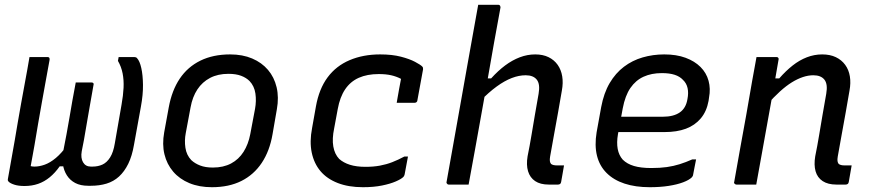

<svg xmlns="http://www.w3.org/2000/svg" viewBox="-20 -770 3640 801"><path d="M296 -426Q307 -426 318 -426Q329 -426 340 -426Q351 -426 362 -426Q367 -426 369.5 -423Q372 -420 370 -415Q366 -392 362 -369.5Q358 -347 354 -324Q350 -301 346 -278Q342 -255 338 -231.5Q334 -208 330 -185Q326 -162 321 -139Q316 -111 326.5 -93Q337 -75 359 -75H366Q389 -75 407.5 -83.5Q426 -92 439.5 -113.5Q453 -135 459 -172L487 -333Q494 -372 495.5 -404Q497 -436 491.5 -464Q486 -492 472 -516L475 -532Q491 -532 507 -532Q523 -532 539 -532Q544 -532 547.5 -530.5Q551 -529 552 -527Q563 -515 569.5 -486Q576 -457 576.5 -416Q577 -375 568 -326L539 -166Q531 -119 515 -86.5Q499 -54 476.5 -33.5Q454 -13 424.5 -4Q395 5 359 5H348Q316 5 294 -6.5Q272 -18 259 -38.5Q246 -59 242.5 -84Q239 -109 243 -135Q251 -174 257.5 -210Q264 -246 270 -280.5Q276 -315 282 -350.5Q288 -386 296 -426ZM103 -532Q116 -532 128.5 -532Q141 -532 153.5 -532Q166 -532 178 -532Q182 -532 184 -530.5Q186 -529 186.5 -527Q187 -525 187 -521Q179 -475 170.5 -430.5Q162 -386 154.5 -342Q147 -298 139 -254Q131 -210 124 -165Q120 -143 116 -120.5Q112 -98 108 -77Q111 -76 115 -75.5Q119 -75 124 -75Q144 -75 166.5 -83Q189 -91 213 -111Q237 -131 262 -166L253 -76H229Q210 -49 187.5 -30.5Q165 -12 139 -3Q113 6 82 6Q57 6 40 0.5Q23 -5 16 -12Q14 -14 13 -16.5Q12 -19 13 -24Q21 -69 28 -108.5Q35 -148 41.5 -184.5Q48 -221 54 -258.5Q60 -296 68 -338Q76 -380 85 -431Q89 -453 94 -480Q99 -507 103 -532Z M940 -543Q992 -543 1032 -526Q1072 -509 1098 -478.5Q1124 -448 1134 -406Q1144 -364 1135 -314L1117 -210Q1105 -140 1072 -90.5Q1039 -41 987 -15Q935 11 864 11Q811 11 770 -6Q729 -23 702.5 -54Q676 -85 666 -126.5Q656 -168 665 -218L684 -322Q697 -393 730 -442Q763 -491 816 -517Q869 -543 940 -543ZM933 -462Q889 -462 856.5 -445Q824 -428 803.5 -397Q783 -366 775 -322L755 -215Q749 -184 753.5 -153.5Q758 -123 778 -102Q793 -88 815 -79.5Q837 -71 868 -71Q912 -71 944 -88Q976 -105 996 -136.5Q1016 -168 1024 -210L1044 -316Q1050 -349 1045.5 -380Q1041 -411 1021 -432Q1007 -446 985.5 -454Q964 -462 933 -462Z M1566 -543Q1616 -543 1652.5 -533.5Q1689 -524 1711.5 -512Q1734 -500 1741 -493Q1744 -490 1744.5 -487.5Q1745 -485 1745 -481L1721 -350Q1721 -348 1719 -345.5Q1717 -343 1714.5 -342Q1712 -341 1709 -341Q1690 -341 1671.5 -341Q1653 -341 1635 -341L1637 -353Q1641 -376 1645 -398.5Q1649 -421 1653 -441Q1634 -451 1612 -456Q1590 -461 1560 -461Q1512 -461 1477 -445.5Q1442 -430 1420 -397.5Q1398 -365 1389 -315L1374 -234Q1365 -191 1370.5 -159Q1376 -127 1395 -107Q1413 -91 1440 -82.5Q1467 -74 1505 -74Q1538 -74 1565 -79Q1592 -84 1616.5 -93.5Q1641 -103 1667 -117H1682Q1679 -98 1675 -79.5Q1671 -61 1668 -42Q1667 -39 1666 -36.5Q1665 -34 1663 -32Q1654 -23 1631 -13Q1608 -3 1573.5 4Q1539 11 1494 11Q1434 11 1389 -6.5Q1344 -24 1317 -56Q1290 -88 1280.5 -133.5Q1271 -179 1282 -236L1298 -326Q1311 -399 1346.5 -447Q1382 -495 1438.5 -519Q1495 -543 1566 -543Z M1975 -750Q1990 -750 2004 -750Q2018 -750 2032 -750Q2046 -750 2059 -750Q2062 -750 2064 -748.5Q2066 -747 2067 -744.5Q2068 -742 2068 -739Q2054 -665 2041 -591Q2028 -517 2015 -443Q2002 -369 1988.5 -295Q1975 -221 1962 -147.5Q1949 -74 1935 0Q1922 0 1908 0Q1894 0 1880 0Q1866 0 1852 0Q1849 0 1847 -1.5Q1845 -3 1843.5 -5.5Q1842 -8 1843 -11Q1857 -91 1871.5 -170.5Q1886 -250 1900 -330.5Q1914 -411 1928.5 -491Q1943 -571 1957 -650Q1963 -683 1967.5 -708.5Q1972 -734 1975 -750ZM2213 -543Q2245 -543 2268.5 -531.5Q2292 -520 2306.5 -499.5Q2321 -479 2325.5 -451.5Q2330 -424 2324 -392Q2316 -346 2308 -300Q2300 -254 2291.5 -209Q2283 -164 2275 -117Q2273 -105 2274 -98Q2275 -91 2279 -86Q2283 -83 2289 -81.5Q2295 -80 2303 -80Q2306 -80 2308 -80Q2310 -80 2312.5 -80Q2315 -80 2318 -80H2333Q2330 -62 2327 -45Q2324 -28 2321 -11Q2320 -5 2316.5 -2.5Q2313 0 2308 0Q2303 0 2291 0Q2279 0 2269 0Q2234 0 2212.5 -14.5Q2191 -29 2183 -55.5Q2175 -82 2181 -118Q2190 -162 2197 -204.5Q2204 -247 2211.5 -290.5Q2219 -334 2227 -379Q2234 -419 2219.5 -437.5Q2205 -456 2173 -456Q2145 -456 2115 -444.5Q2085 -433 2052 -409Q2019 -385 1983 -348L1998 -443H2029Q2058 -475 2087.5 -497Q2117 -519 2148.5 -531Q2180 -543 2213 -543Z M2751 -543Q2802 -543 2840 -529Q2878 -515 2902.5 -490.5Q2927 -466 2936 -433Q2945 -400 2938 -363L2936 -349Q2928 -305 2903.5 -276Q2879 -247 2841.5 -233Q2804 -219 2752 -219Q2728 -219 2695 -219Q2662 -219 2623.5 -219Q2585 -219 2545 -219L2508 -213L2517 -283Q2561 -283 2600.5 -283Q2640 -283 2676 -283Q2712 -283 2745 -283Q2790 -283 2816 -301Q2842 -319 2848 -357Q2853 -382 2848.5 -402.5Q2844 -423 2829 -437Q2816 -451 2794.5 -458Q2773 -465 2741 -465Q2698 -465 2665 -450Q2632 -435 2610 -403Q2588 -371 2578 -318L2558 -210Q2552 -175 2557 -148.5Q2562 -122 2578 -104Q2596 -86 2625 -77.5Q2654 -69 2697 -69Q2734 -69 2762 -73Q2790 -77 2815.5 -85Q2841 -93 2868 -105H2884Q2881 -89 2877.5 -72Q2874 -55 2871 -38Q2870 -36 2869 -34Q2868 -32 2866 -30Q2855 -19 2830 -9.5Q2805 0 2769.5 5.5Q2734 11 2691 11Q2631 11 2585.5 -4Q2540 -19 2510.5 -48.5Q2481 -78 2470.5 -120.5Q2460 -163 2469 -218L2488 -323Q2499 -382 2523.5 -423.5Q2548 -465 2583 -491.5Q2618 -518 2661 -530.5Q2704 -543 2751 -543Z M3136 -532Q3152 -532 3166 -532Q3180 -532 3193.5 -532Q3207 -532 3219 -532Q3223 -532 3225 -530.5Q3227 -529 3228 -526.5Q3229 -524 3228 -521Q3217 -456 3205.5 -391Q3194 -326 3182 -260.5Q3170 -195 3158.5 -130Q3147 -65 3135 0Q3122 0 3108 0Q3094 0 3080 0Q3066 0 3052 0Q3050 0 3048 -1Q3046 -2 3044.5 -3.5Q3043 -5 3042.5 -7Q3042 -9 3043 -11Q3055 -81 3068 -151.5Q3081 -222 3093.5 -292Q3106 -362 3118 -433Q3124 -465 3128.5 -490.5Q3133 -516 3136 -532ZM3410 -543Q3443 -543 3467 -531.5Q3491 -520 3506 -499.5Q3521 -479 3525.5 -451.5Q3530 -424 3524 -392Q3516 -346 3508 -300Q3500 -254 3491.5 -209Q3483 -164 3475 -117Q3473 -105 3474 -98Q3475 -91 3479 -86Q3483 -83 3489 -81.5Q3495 -80 3502 -80Q3505 -80 3507.5 -80Q3510 -80 3512.5 -80Q3515 -80 3517 -80H3533Q3530 -62 3527 -45.5Q3524 -29 3521 -11Q3520 -5 3516.5 -2.5Q3513 0 3508 0Q3503 0 3491 0Q3479 0 3469 0Q3434 0 3412 -14.5Q3390 -29 3382.5 -55.5Q3375 -82 3381 -118Q3390 -162 3397 -204.5Q3404 -247 3411.5 -290.5Q3419 -334 3427 -379Q3434 -419 3419.5 -437.5Q3405 -456 3373 -456Q3352 -456 3329.5 -448.5Q3307 -441 3283.5 -426.5Q3260 -412 3234 -388.5Q3208 -365 3180 -333L3196 -443H3231Q3258 -474 3286.5 -496.5Q3315 -519 3346 -531Q3377 -543 3410 -543Z"/></svg>

Font: RecMonoLinear Nerd Font Mono
Style: Italic
Weight: 400
Italic angle: -10°
Monospace: yes
Version: Version 1.085; ttfautohint (v1.8.4.7-5d5b);Nerd Fonts 3.2.1